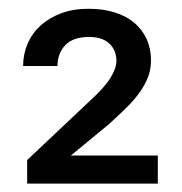

<svg xmlns="http://www.w3.org/2000/svg" viewBox="-20 -758 418 442"><path d="M343.3 -335.4H42.5V-389.6L187 -525.9Q220.7 -556.6 234.4 -578.9Q248 -601.1 248 -617.7Q248 -642.1 231.9 -657.5Q215.8 -672.9 185.5 -672.9Q147.9 -672.9 130.1 -653.8Q112.3 -634.8 112.3 -606H33.2Q33.2 -633.3 43.5 -657.2Q53.7 -681.2 73.2 -699Q92.8 -716.8 120.6 -727.3Q148.4 -737.8 183.6 -737.8Q217.3 -737.8 243.9 -729.5Q270.5 -721.2 289.1 -705.6Q307.6 -689.9 317.6 -668Q327.6 -646 327.6 -618.7Q327.6 -598.6 320.8 -580.8Q314 -563 301.5 -545.4Q289.1 -527.8 271.2 -510.3Q253.4 -492.7 231.4 -472.7L143.1 -399.9H343.3Z"/></svg>

Font: Roboto2
Style: Regular
Weight: 400
Designer: Google
Foundry: Google
Version: Version 2.000981-w3; 2014; ttfautohint (v1.1) -l 5 -r 24 -G 